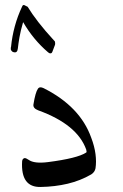

<svg xmlns="http://www.w3.org/2000/svg" viewBox="-20 -738 490 764"><path d="M113 -322Q117 -347 121.5 -362.5Q126 -378 131 -385Q138 -395 154 -387Q299 -314 343 -190Q356 -156 360 -125Q364 -94 360 -68Q357 -53 343 -44Q300 -19 249.5 -7Q199 5 142 6Q62 8 68 -96Q69 -107 78 -109Q84 -109 94 -102Q116 -86 171 -93Q288 -108 323 -131Q326 -133 323 -143Q287 -243 132 -299Q111 -307 113 -322ZM188 -531Q186 -526 182 -526Q178 -524 170 -531Q142 -555 117.5 -584.5Q93 -614 72 -650Q62 -616 57.5 -590Q53 -564 51 -545Q49 -527 36 -530Q27 -531 23 -541Q23 -543 23 -548Q24 -550 24 -552Q28 -593 39 -633.5Q50 -674 68 -712Q70 -718 74 -718Q77 -718 78 -717L90 -711Q107 -683 133 -649.5Q159 -616 194 -578Q199 -574 199 -570Q200 -564 199 -560Z"/></svg>

Font: Amiri
Style: Italic
Weight: 400
Italic angle: 10°
Designer: Khaled Hosny
Version: Version 0.113